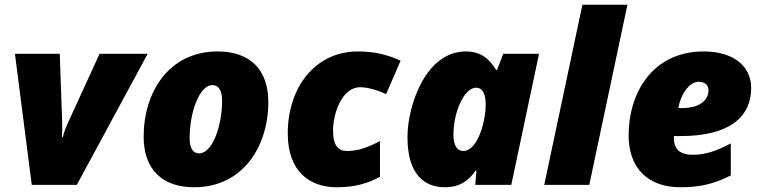

<svg xmlns="http://www.w3.org/2000/svg" viewBox="-20 -780 3211 810"><path d="M114 0H304L603 -553H400L269 -267C261 -250 249 -221 245 -202H241C243 -223 243 -249 242 -275L232 -553H43Z M799 10C1004 10 1112 -161 1112 -350C1112 -486 1035 -563 898 -563C693 -563 586 -392 586 -203C586 -67 663 10 799 10ZM820 -133C795 -133 780 -154 780 -197C780 -306 821 -421 876 -421C902 -421 917 -399 917 -356C917 -248 876 -133 820 -133Z M1400 10C1477 10 1531 -6 1583 -34V-185C1534 -159 1492 -143 1445 -143C1408 -143 1385 -164 1385 -229C1385 -300 1422 -412 1499 -412C1535 -412 1576 -398 1609 -383L1670 -524C1613 -550 1559 -563 1490 -563C1310 -563 1194 -412 1194 -217C1194 -55 1288 10 1400 10Z M1856 10C1921 10 1958 -19 1986 -60H1990L1985 0H2137L2254 -553H2103L2077 -485H2073C2045 -532 2008 -563 1945 -563C1776 -563 1699 -335 1699 -201C1699 -44 1771 10 1856 10ZM1935 -143C1907 -143 1893 -168 1893 -212C1893 -307 1938 -410 1989 -410C2016 -410 2029 -382 2029 -341C2029 -321 2027 -300 2023 -280C2011 -209 1977 -143 1935 -143Z M2276 0H2466L2627 -760H2437Z M2851 10C2947 10 3003 -10 3063 -40V-175C3006 -145 2959 -127 2903 -127C2850 -127 2823 -149 2823 -198V-206H2852C3058 -206 3149 -287 3149 -409C3149 -502 3073 -563 2949 -563C2734 -563 2632 -390 2632 -209C2632 -73 2711 10 2851 10ZM2842 -324C2849 -374 2884 -435 2928 -435C2956 -435 2969 -419 2969 -398C2969 -364 2940 -324 2856 -324Z"/></svg>

Font: Noto Sans UI Black
Style: Italic
Weight: 900
Italic angle: -372°
Designer: Monotype Design Team
Foundry: Monotype Imaging Inc.
Version: Version 1.901